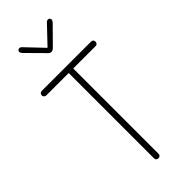

<svg xmlns="http://www.w3.org/2000/svg" viewBox="-312 -1034 1078 1078"><g transform="rotate(-45 227.5 -495.0)"><path d="M32 -695Q24 -695 19 -700.5Q14 -706 14 -713Q14 -720 19 -725.5Q24 -731 32 -731H423Q432 -731 436.5 -726Q441 -721 441 -714Q441 -707 437 -701Q433 -695 423 -695H246V-18Q246 -9 240.5 -4.5Q235 0 228 0Q221 0 215.5 -4.5Q210 -9 210 -18V-695ZM247 -858Q236 -847 226 -847Q214 -847 205 -858L105 -959Q97 -969 97 -975Q97 -980 101 -985Q105 -990 112 -990Q121 -990 128 -982L226 -879L324 -982Q331 -990 340 -990Q347 -990 351 -985Q355 -980 355 -975Q355 -969 347 -959Z"/></g></svg>

Font: AkaAcidDosis
Style: ExtraLight
Weight: 250
Designer: Edgar Tolentino, Pablo Impallari, Igino Marini, Aka-Acid
Foundry: Edgar Tolentino, Pablo Impallari, Igino Marini, Aka-Acid
Version: Version 1.007